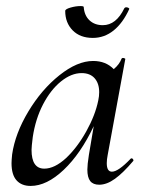

<svg xmlns="http://www.w3.org/2000/svg" viewBox="-20 -600 477 633"><path d="M287 -399Q329 -399 355 -372Q374 -388 381 -407Q383 -409 385 -409Q388 -409 391 -407.5Q394 -406 393 -405L335 -89Q332 -74 332 -62Q332 -34 349 -34Q370 -34 411 -77Q412 -78 414 -78Q417 -78 419 -74.5Q421 -71 419 -69Q386 -30 359 -10.5Q332 9 307 9Q287 9 277.5 -3Q268 -15 268 -41Q268 -57 273 -89L289 -184Q246 -93 190 -40Q134 13 81 13Q51 13 34.5 -5.5Q18 -24 18 -62Q18 -71 20 -91Q30 -160 73.5 -232.5Q117 -305 176 -352Q235 -399 287 -399ZM198 -79Q235 -114 264.5 -167Q294 -220 304 -269Q307 -283 307 -296Q307 -325 292 -342Q277 -359 249 -359Q215 -359 181 -331.5Q147 -304 122 -256Q97 -208 88 -148Q84 -116 84 -106Q84 -44 126 -44Q160 -44 198 -79ZM195 -564Q195 -570 212.5 -575Q230 -580 245 -580Q256 -580 256 -577Q258 -549 275 -533Q292 -517 319 -517Q363 -517 390 -573Q392 -576 396 -576Q400 -576 403.5 -574Q407 -572 406 -570Q385 -524 354.5 -499.5Q324 -475 286 -475Q244 -475 219.5 -500Q195 -525 195 -564Z"/></svg>

Font: CormorantInfant-MediumItalic
Style: Italic
Weight: 500
Italic angle: -10°
Designer: Christian Thalmann (Catharsis Fonts)
Foundry: Catharsis Fonts
Version: Version 3.303